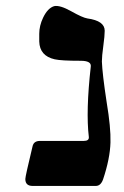

<svg xmlns="http://www.w3.org/2000/svg" viewBox="-20 -613 409 633"><path d="M87.4 0Q63.5 0 63.5 -22.9Q63.5 -31.7 87.4 -130.9Q91.3 -148.4 111.8 -148.4H256.3Q273.9 -148.4 272.9 -161.1Q262.7 -246.1 279.3 -393.6Q281.7 -412.6 246.1 -412.6Q181.2 -412.6 160.2 -417.5Q110.8 -428.7 109.4 -476.1V-501.5Q109.4 -528.3 122.1 -554.7Q137.2 -586.4 158.7 -592.8Q177.7 -596.7 215.1 -575.7Q252.4 -554.7 268.1 -552.2Q325.2 -544.4 325.2 -511.7Q325.2 -495.1 320.6 -461.4Q315.9 -427.7 315.9 -410.2Q317.4 -369.6 331.5 -276.9Q345.7 -191.9 344.2 -143.6Q342.8 -90.3 319.8 -21.5Q312 0 295.9 0Z"/></svg>

Font: Accordance
Style: Bold
Weight: 700
Version: Version 1.2 (build January 31, 2020) Miklal Software Solutio